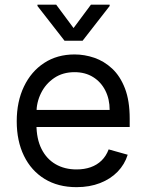

<svg xmlns="http://www.w3.org/2000/svg" viewBox="-20 -784 622 816"><path d="M305.4 11.4Q226.6 11.4 169.6 -23.6Q112.6 -58.6 81.9 -121.6Q51.1 -184.7 51.1 -268.5Q51.1 -352.3 81.9 -416.4Q112.6 -480.5 167.8 -516.5Q223 -552.6 296.9 -552.6Q339.5 -552.6 381 -538.4Q422.6 -524.1 456.7 -492.4Q490.8 -460.6 511 -408.4Q531.2 -356.2 531.2 -279.8V-244.3H110.8V-316.8H446Q446 -362.9 427.7 -399.1Q409.4 -435.4 375.9 -456.3Q342.3 -477.3 296.9 -477.3Q246.8 -477.3 210.4 -452.6Q174 -427.9 154.5 -388.5Q134.9 -349.1 134.9 -304V-255.7Q134.9 -193.9 156.4 -151.1Q177.9 -108.3 216.3 -86.1Q254.6 -63.9 305.4 -63.9Q338.4 -63.9 365.2 -73.3Q392 -82.7 411.6 -101.7Q431.1 -120.7 441.8 -149.1L522.7 -126.4Q509.9 -85.2 479.8 -54.2Q449.6 -23.1 405.2 -5.9Q360.8 11.4 305.4 11.4ZM218.8 -764.2 292.6 -664.8 366.5 -764.2H446V-758.5L331 -610.8H254.3L139.2 -758.5V-764.2Z"/></svg>

Font: InterMG
Style: Regular
Weight: 400
Designer: Rasmus Andersson
Foundry: rsms
Version: Version 3.019;December 26, 2023;FontCreator 15.0.0.2955 64-b